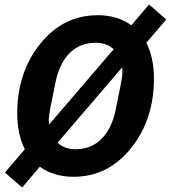

<svg xmlns="http://www.w3.org/2000/svg" viewBox="-20 -778 763 858"><path d="M308 12Q220 12 158 -33L79 60L2 -7L91 -111Q57 -179 57 -271Q57 -454 159.5 -582Q262 -710 417 -710Q505 -710 567 -665L646 -758L723 -691L634 -587Q668 -519 668 -427Q668 -244 565.5 -116Q463 12 308 12ZM205 -296Q198 -261 198 -240Q198 -228 199 -221L488 -558Q456 -587 408 -587Q337 -587 290.5 -540Q244 -493 227 -405ZM317 -111Q388 -111 434.5 -158Q481 -205 498 -293L520 -402Q527 -437 527 -458Q527 -470 526 -477L237 -140Q269 -111 317 -111Z"/></svg>

Font: Aneliza
Style: Bold Italic
Weight: 700
Italic angle: -11.31°
Designer: Mike Abbink, Paul van der Laan, Pieter van Rosmalen
Foundry: Bold Monday
Version: Version 3.0